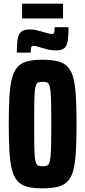

<svg xmlns="http://www.w3.org/2000/svg" viewBox="-20 -1023 467 1051"><path d="M213 8Q163 8 129 -1Q95 -10 75 -33Q55 -56 45 -95.5Q35 -135 31.5 -196Q28 -257 28 -344Q28 -431 31.5 -492Q35 -553 45 -592.5Q55 -632 75 -655Q95 -678 129 -687Q163 -696 213 -696Q264 -696 298 -687Q332 -678 352.5 -655Q373 -632 382.5 -592.5Q392 -553 395.5 -492Q399 -431 399 -344Q399 -257 395.5 -196Q392 -135 382.5 -95.5Q373 -56 352.5 -33Q332 -10 298 -1Q264 8 213 8ZM213 -113Q227 -113 235.5 -115.5Q244 -118 249 -129Q254 -140 256.5 -164.5Q259 -189 260 -233Q261 -277 261 -344Q261 -411 260 -455Q259 -499 256.5 -523.5Q254 -548 249 -559Q244 -570 235.5 -572.5Q227 -575 213 -575Q200 -575 191.5 -572.5Q183 -570 178 -559Q173 -548 170.5 -523.5Q168 -499 167.5 -455.5Q167 -412 167 -344Q167 -277 167.5 -233Q168 -189 170.5 -164.5Q173 -140 178 -129Q183 -118 191.5 -115.5Q200 -113 213 -113ZM72 -735Q72 -776 75.5 -804Q79 -832 94 -847Q109 -862 143 -862Q163 -862 181 -857.5Q199 -853 216 -848Q229 -844 242 -840.5Q255 -837 264 -837Q275 -837 277 -845.5Q279 -854 279 -874H355Q355 -832 351.5 -803.5Q348 -775 334 -761Q320 -747 285 -747Q265 -747 247 -751Q229 -755 212 -760Q199 -764 186 -768Q173 -772 163 -772Q153 -772 150.5 -763Q148 -754 148 -735ZM101 -922V-1003H325V-922Z"/></svg>

Font: Saira ExtraCondensed ExtraBold
Style: Regular
Weight: 800
Width: 2
Designer: Hector Gatti with collaboration of the Omnibus-Type team
Foundry: Omnibus-Type
Version: Version 1.101